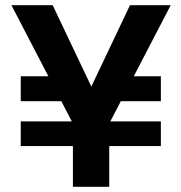

<svg xmlns="http://www.w3.org/2000/svg" viewBox="-20 -720 699 740"><path d="M60 -157V-252H600V-157ZM287 -330H60V-426H283ZM404 -330 408 -426H600V-330ZM261 0V-244L24 -700H183L335 -380H329L481 -700H638L401 -244V0Z"/></svg>

Font: DM Sans 10pt ExtraBold
Style: Regular
Weight: 800
Version: Version 4.004;gftools[0.9.30]